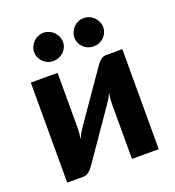

<svg xmlns="http://www.w3.org/2000/svg" viewBox="-131 -825 849 930"><g transform="rotate(-20 293.0 -360.0)"><path d="M57 0ZM57 0.5V-515H195V-231.5Q195 -219.5 193.8 -204.8Q192.5 -190 190 -175Q201.5 -201.5 213.5 -218.5Q214 -219.5 222.2 -231.5Q230.5 -243.5 243.5 -262.2Q256.5 -281 272.8 -304.5Q289 -328 306 -352.5Q345.5 -409.5 396 -482Q403.5 -494 416.2 -504.8Q429 -515.5 445 -515.5H529V0H391V-283.5Q391 -295 392.2 -309.5Q393.5 -324 396 -338.5Q384.5 -312.5 372.5 -296.5Q371.5 -295.5 363.5 -283.5Q355.5 -271.5 342.5 -252.8Q329.5 -234 313.2 -210.5Q297 -187 280 -162.5Q240.5 -105.5 190.5 -33Q186.5 -27 181.2 -21.2Q176 -15.5 169.8 -10.5Q163.5 -5.5 156.5 -2.5Q149.5 0.5 141.5 0.5ZM271 -647Q271 -632 265 -619Q259 -606 248.8 -596.2Q238.5 -586.5 224.8 -581Q211 -575.5 195.5 -575.5Q181 -575.5 167.8 -581Q154.5 -586.5 144.5 -596.2Q134.5 -606 128.5 -619Q122.5 -632 122.5 -647Q122.5 -662 128.5 -675.5Q134.5 -689 144.5 -699.2Q154.5 -709.5 167.8 -715.2Q181 -721 195.5 -721Q211 -721 224.8 -715.2Q238.5 -709.5 248.8 -699.2Q259 -689 265 -675.5Q271 -662 271 -647ZM478.5 -647Q478.5 -632 472.5 -619Q466.5 -606 456.5 -596.2Q446.5 -586.5 432.8 -581Q419 -575.5 403.5 -575.5Q388.5 -575.5 375 -581Q361.5 -586.5 351.5 -596.2Q341.5 -606 335.8 -619Q330 -632 330 -647Q330 -662 335.8 -675.5Q341.5 -689 351.5 -699.2Q361.5 -709.5 375 -715.2Q388.5 -721 403.5 -721Q419 -721 432.8 -715.2Q446.5 -709.5 456.5 -699.2Q466.5 -689 472.5 -675.5Q478.5 -662 478.5 -647Z"/></g></svg>

Font: Lato Heavy
Style: Regular
Weight: 800
Designer: Lukasz Dziedzic
Foundry: tyPoland Lukasz Dziedzic
Version: Version 2.007; 2014-02-27